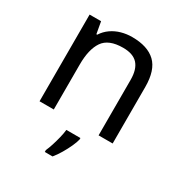

<svg xmlns="http://www.w3.org/2000/svg" viewBox="-178 -676 973 1028"><g transform="rotate(30 309.0 -162.5)"><path d="M343 -546Q439 -546 488 -499.5Q537 -453 537 -349V0H450V-343Q450 -408 421 -440Q392 -472 330 -472Q241 -472 207 -422Q173 -372 173 -278V0H85V-536H156L169 -463H174Q192 -491 218.5 -509.5Q245 -528 277 -537Q309 -546 343 -546ZM373 70Q369 88 356.5 115.5Q344 143 327.5 171Q311 199 293 221H245V209Q253 192 261.5 165.5Q270 139 277 110.5Q284 82 286 61H373Z"/></g></svg>

Font: Noto Sans Malayalam
Style: Regular
Weight: 400
Designer: Jelle Bosma - Monotype Design Team
Foundry: Monotype Imaging Inc.
Version: Version 2.103